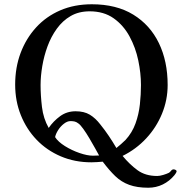

<svg xmlns="http://www.w3.org/2000/svg" viewBox="-20 -764 860 899"><path d="M444 -36Q438 -47 425.5 -69.5Q413 -92 398.5 -116.5Q384 -141 370 -160.5Q356 -180 347 -186Q338 -193 329.5 -195Q321 -197 310 -197Q295 -197 279 -184.5Q263 -172 252 -154.5Q241 -137 238 -122Q252 -100 284 -80Q316 -60 352.5 -47.5Q389 -35 415 -35Q422 -35 429.5 -35.5Q437 -36 444 -36ZM640 -366Q640 -421 627.5 -481Q615 -541 586.5 -593.5Q558 -646 512 -678.5Q466 -711 400 -711Q349 -711 311 -689Q273 -667 246 -629.5Q219 -592 202.5 -547Q186 -502 178 -454.5Q170 -407 170 -366Q170 -317 176.5 -263Q183 -209 208 -165Q230 -197 261.5 -220Q293 -243 334 -243Q374 -243 400.5 -227Q427 -211 450 -181Q471 -155 489.5 -127.5Q508 -100 525 -71Q536 -80 547 -89.5Q558 -99 568 -109Q599 -143 614.5 -186Q630 -229 635 -275.5Q640 -322 640 -366ZM807 38Q807 41 803 47.5Q799 54 797 56Q774 84 742.5 99.5Q711 115 674 115Q622 115 585 101.5Q548 88 519.5 60.5Q491 33 461 -7Q448 -6 434.5 -5Q421 -4 408 -4Q330 -4 264.5 -32Q199 -60 151.5 -109.5Q104 -159 77.5 -225Q51 -291 51 -368Q51 -448 76.5 -516Q102 -584 149 -635.5Q196 -687 262 -715.5Q328 -744 410 -744Q525 -744 604 -695.5Q683 -647 724 -562Q765 -477 765 -366Q765 -296 738.5 -231.5Q712 -167 664.5 -116Q617 -65 554 -34Q587 6 624 33Q661 60 716 60Q728 60 744.5 55Q761 50 771 45Q776 42 781 35.5Q786 29 793 29Q797 29 802 31.5Q807 34 807 38Z"/></svg>

Font: Kaisei HarunoUmi Medium
Style: Regular
Weight: 500
Designer: Font-Kai, 金井和夫
Foundry: KAZUO KANAI
Version: Version 5.003